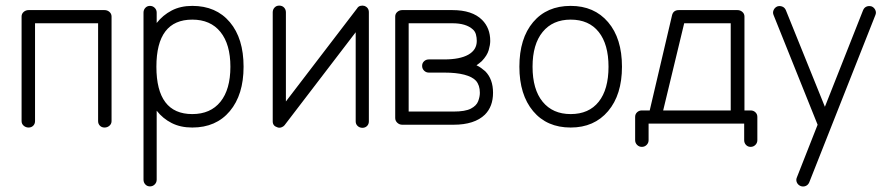

<svg xmlns="http://www.w3.org/2000/svg" viewBox="-20 -442 3181 685"><path d="M82 13Q72 13 64.5 6.5Q57 0 57 -10V-383Q57 -393 64.5 -399.5Q72 -406 82 -406H353Q363 -406 370.5 -399.5Q378 -393 378 -383V-10Q378 0 370.5 6.5Q363 13 353 13Q343 13 336.5 6.5Q330 0 330 -10V-359H105V-10Q105 0 98.5 6.5Q92 13 82 13Z M515 223Q505 223 498.5 216Q492 209 492 199V-397Q492 -407 498.5 -414Q505 -421 515 -421Q525 -421 532 -414Q539 -407 539 -397V-360Q561 -388 592.5 -404.5Q624 -421 666 -421Q751 -421 800 -363Q849 -305 849 -204Q849 -104 800 -45.5Q751 13 666 13Q624 13 592.5 -3Q561 -19 539 -47V199Q539 209 532 216Q525 223 515 223ZM666 -35Q731 -35 766.5 -79Q802 -123 802 -204Q802 -284 766.5 -328Q731 -372 666 -372Q538 -372 538 -204Q538 -35 666 -35Z M1273 14Q1263 14 1256 7.5Q1249 1 1249 -9V-327L995 5Q991 10 983.5 12.5Q976 15 969 12Q953 7 953 -9V-398Q953 -408 959.5 -415Q966 -422 976 -422Q987 -422 993.5 -415Q1000 -408 1000 -398V-80L1254 -412Q1258 -419 1265.5 -421Q1273 -423 1280 -421Q1296 -415 1296 -398V-9Q1296 1 1289.5 7.5Q1283 14 1273 14Z M1415 3Q1405 3 1397.5 -4Q1390 -11 1390 -21V-383Q1390 -393 1397.5 -399.5Q1405 -406 1415 -406H1594Q1665 -406 1700 -371Q1729 -342 1729 -296Q1729 -282 1723.5 -263Q1718 -244 1699 -224Q1695 -220 1690 -216.5Q1685 -213 1680 -209Q1689 -205 1696.5 -199.5Q1704 -194 1711 -188Q1739 -160 1739 -111Q1739 -62 1710 -33Q1673 3 1598 3ZM1438 -44H1598Q1640 -44 1660 -54.5Q1680 -65 1686 -81Q1692 -97 1692 -111Q1692 -138 1678 -154Q1665 -168 1636.5 -175.5Q1608 -183 1565 -183H1510Q1500 -183 1493 -190Q1486 -197 1486 -207Q1486 -217 1493 -223.5Q1500 -230 1510 -230H1565Q1621 -230 1651 -247Q1681 -264 1681 -296Q1681 -308 1678 -319Q1675 -330 1667 -337Q1643 -359 1594 -359H1438Z M2016 13Q1931 13 1882 -45.5Q1833 -104 1833 -204Q1833 -305 1882 -363Q1931 -421 2016 -421Q2100 -421 2149.5 -363Q2199 -305 2199 -204Q2199 -104 2149.5 -45.5Q2100 13 2016 13ZM2016 -35Q2081 -35 2116 -79Q2151 -123 2151 -204Q2151 -284 2116 -328Q2081 -372 2016 -372Q1952 -372 1916 -328Q1880 -284 1880 -204Q1880 -123 1916 -79Q1952 -35 2016 -35Z M2270 82Q2260 82 2253 75Q2246 68 2246 58V-25Q2246 -35 2253 -41.5Q2260 -48 2270 -48H2298L2378 -389Q2383 -406 2402 -406H2611Q2621 -406 2628.5 -399.5Q2636 -393 2636 -383V-48H2658Q2668 -48 2675 -41.5Q2682 -35 2682 -25V58Q2682 68 2675 75Q2668 82 2658 82Q2648 82 2641.5 75Q2635 68 2635 58V-1H2294V58Q2294 68 2287 75Q2280 82 2270 82ZM2346 -48H2587V-359H2421Z M2837 222Q2827 218 2823 209Q2819 200 2823 191L2897 3L2740 -388Q2736 -397 2740 -406Q2744 -415 2753 -419Q2762 -422 2771 -418.5Q2780 -415 2784 -405L2923 -61L3059 -405Q3063 -415 3071.5 -418.5Q3080 -422 3090 -419Q3099 -415 3103 -406Q3107 -397 3103 -388L2867 209Q2863 218 2854.5 221.5Q2846 225 2837 222Z"/></svg>

Font: Zen Kurenaido
Style: Regular
Weight: 400
Designer: Yoshimichi Ohira
Foundry: Positype
Version: Version 1.001